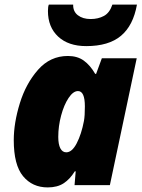

<svg xmlns="http://www.w3.org/2000/svg" viewBox="-20 -807 619 837"><path d="M40 -196Q40 -271 66.5 -357Q93 -443 146 -503Q199 -563 276 -563Q317 -563 345 -543Q373 -523 395 -485H399L424 -553H576L459 0H305L310 -60H306Q285 -26 257.5 -8Q230 10 188 10Q121 10 80.5 -39Q40 -88 40 -196ZM346 -280Q350 -302 350 -343Q350 -410 320 -410Q299 -410 279 -380Q259 -350 246.5 -303.5Q234 -257 234 -210Q234 -178 243 -160.5Q252 -143 269 -143Q294 -143 314.5 -182.5Q335 -222 346 -280ZM189 -759Q189 -779 193 -787H299Q298 -757 319.5 -740.5Q341 -724 375 -724Q408 -724 433 -737.5Q458 -751 470 -787H577Q561 -696 507.5 -651Q454 -606 356 -606Q278 -606 233.5 -647.5Q189 -689 189 -759Z"/></svg>

Font: Noto Sans Display Black
Style: Italic
Weight: 900
Italic angle: -12°
Designer: Monotype Design team
Foundry: Monotype Imaging Inc.
Version: Version 1.000